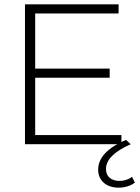

<svg xmlns="http://www.w3.org/2000/svg" viewBox="-20 -664 643 884"><path d="M539 -42V0H95V-644H526V-602H142V-348H485V-306H142V-42ZM432 117Q432 35 560 -20L582 0Q468 50 468 114Q468 141 485.5 155Q503 169 531 169Q546 169 561.5 164Q577 159 588 150L601 177Q569 200 526 200Q484 200 458 177.5Q432 155 432 117Z"/></svg>

Font: Montserrat Ace
Style: Light
Weight: 300
Designer: Julieta Ulanovsky
Foundry: Julieta Ulanovsky
Version: Version 1